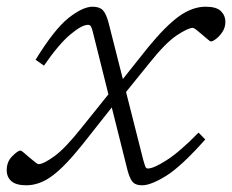

<svg xmlns="http://www.w3.org/2000/svg" viewBox="-46 -542 692 572"><path d="M565.5 -126.5Q494 -46 448.8 -18Q403.5 10 377.5 10Q358.5 10 349.8 0.8Q341 -8.5 334 -34.5L287 -222L200.5 -112.5Q147.5 -46 109.5 -18Q71.5 10 32.5 10Q2 10 -12 -2.2Q-26 -14.5 -26 -35Q-26 -60.5 -9.2 -77Q7.5 -93.5 15 -93.5Q17.5 -93.5 25.2 -87Q33 -80.5 42 -72.5Q51 -65 58.5 -59Q66 -53 69 -53Q83 -53 115.2 -76Q147.5 -99 197.5 -162L277 -261L230 -449Q227 -460.5 224.2 -464.2Q221.5 -468 216 -468Q198 -468 163.8 -439.5Q129.5 -411 85 -346.5L60 -364Q116 -455 158.2 -488.5Q200.5 -522 230 -522Q250.5 -522 260.5 -511.5Q270.5 -501 277.5 -474L320 -306.5L394 -399.5Q448 -465.5 487.8 -493.8Q527.5 -522 566.5 -522Q599 -522 612.2 -508.8Q625.5 -495.5 625.5 -477Q625.5 -460.5 616.8 -447.2Q608 -434 597.8 -426.2Q587.5 -418.5 582.5 -418.5Q580 -418.5 572.2 -425.2Q564.5 -432 555.5 -439.5Q547 -447 539.2 -453Q531.5 -459 528.5 -459Q514.5 -459 480.8 -436.8Q447 -414.5 397 -351.5L329.5 -268L380.5 -66.5Q385 -50.5 387.2 -45.2Q389.5 -40 394.5 -40Q412 -40 451.5 -65.5Q491 -91 545.5 -147Z"/></svg>

Font: Newsreader Caption Light
Style: Italic
Weight: 300
Italic angle: -17°
Designer: Hugues Gentile
Foundry: Production Type
Version: Version 1.001